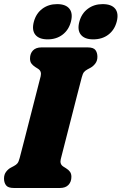

<svg xmlns="http://www.w3.org/2000/svg" viewBox="-20 -936 605 956"><path d="M282.5 -143.5Q276.5 -118.5 295.5 -106.5L309 -98Q322 -90 328.8 -80.2Q335.5 -70.5 335.5 -55.5Q335.5 -31 321 -15.5Q306.5 0 278.5 0H49Q20 0 10 -13.5Q0 -27 0 -47Q0 -67.5 10.8 -81.2Q21.5 -95 34.5 -101.5L49.5 -109.5Q61 -115.5 67 -123Q73 -130.5 78 -149.5Q88 -187.5 101.8 -241.2Q115.5 -295 130.5 -353.5Q145.5 -412 159.2 -465.5Q173 -519 182.5 -556.5Q188.5 -581.5 169.5 -593.5L156 -602Q143 -610.5 136.2 -620Q129.5 -629.5 129.5 -644.5Q129.5 -669.5 144.2 -684.8Q159 -700 186.5 -700H416Q445.5 -700 455.2 -686.8Q465 -673.5 465 -653Q465 -633 454.2 -619.2Q443.5 -605.5 430.5 -598.5L415.5 -590.5Q404.5 -584.5 398.2 -577Q392 -569.5 387 -550.5Q377 -512.5 363.2 -458.8Q349.5 -405 334.5 -346.5Q319.5 -288 305.8 -234.5Q292 -181 282.5 -143.5ZM217.5 -740Q174.5 -740 156 -763Q137.5 -786 148.5 -827.5Q159.5 -869 190.5 -892.2Q221.5 -915.5 264.5 -915.5Q307.5 -915.5 325.8 -892.2Q344 -869 333 -827.5Q322 -786.5 291.2 -763.2Q260.5 -740 217.5 -740ZM444 -740Q401.5 -740 382.8 -763Q364 -786 375 -827.5Q386 -869 417.2 -892.2Q448.5 -915.5 491 -915.5Q535.5 -915.5 553.8 -892.2Q572 -869 561 -827.5Q550 -786.5 519.2 -763.2Q488.5 -740 444 -740Z"/></svg>

Font: Fraunces 144pt S100 Black
Style: Italic
Weight: 900
Italic angle: -16°
Version: Version 1.000; ttfautohint (v1.8.3)